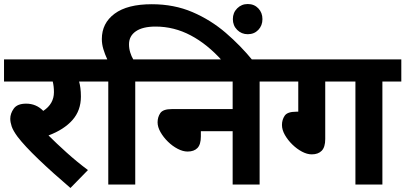

<svg xmlns="http://www.w3.org/2000/svg" viewBox="-20 -917 2014 954"><path d="M417 -72 330 17Q242 -58 172 -125Q102 -192 67 -238Q45 -268 38 -289Q31 -310 31 -327Q31 -353 48.5 -377.5Q66 -402 110 -402Q160 -402 195 -366Q248 -401 248 -459Q248 -488 242 -512H0V-622H453V-512H373Q377 -498 379.5 -479.5Q382 -461 382 -437Q382 -368 340 -320.5Q298 -273 221 -244Q260 -205 311 -159Q362 -113 417 -72Z M518 -512H438V-622H513Q501 -648 493.5 -673Q486 -698 486 -723Q486 -802 549.5 -849Q613 -896 734 -896Q845 -896 936 -857Q1027 -818 1101.5 -754Q1176 -690 1237 -615H1084Q1011 -697 928 -741Q845 -785 753 -785Q689 -785 655 -761.5Q621 -738 621 -697Q621 -676 627 -656.5Q633 -637 642 -622H747V-512H652V0H518ZM1137 -822Q1137 -854 1158.5 -875.5Q1180 -897 1211 -897Q1243 -897 1263.5 -875.5Q1284 -854 1284 -822Q1284 -790 1263.5 -768.5Q1243 -747 1211 -747Q1180 -747 1158.5 -768.5Q1137 -790 1137 -822Z M732 -622H1364V-512H1270V0H1136V-265H978V-239Q978 -199 961 -181.5Q944 -164 912 -164Q889 -164 863 -177.5Q837 -191 814.5 -213Q792 -235 777.5 -260.5Q763 -286 763 -309Q763 -335 776.5 -355Q790 -375 834 -375H1136V-512H732Z M1596 -512V-226Q1596 -186 1578.5 -168Q1561 -150 1529 -150Q1506 -150 1480.5 -163.5Q1455 -177 1432.5 -199Q1410 -221 1395.5 -246.5Q1381 -272 1381 -296Q1381 -322 1394.5 -342Q1408 -362 1452 -362H1462V-512H1350V-622H1974V-512H1880V0H1746V-512Z"/></svg>

Font: Noto Sans Devanagari UI
Style: Bold
Weight: 700
Designer: Jelle Bosma - Monotype Design Team
Foundry: Monotype Imaging Inc.
Version: Version 2.004; ttfautohint (v1.8.4.7-5d5b)